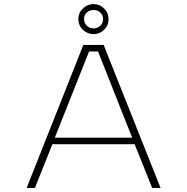

<svg xmlns="http://www.w3.org/2000/svg" viewBox="-20 -920 915 940"><path d="M766 0H725L639 -214H236.5L151 0H110.5L388 -700H487.5ZM416 -668 248.5 -246H627L460 -668ZM438.5 -753Q408 -753 385.8 -774.2Q363.5 -795.5 363.5 -827Q363.5 -857 385.8 -878.5Q408 -900 438.5 -900Q468 -900 489.8 -878.5Q511.5 -857 511.5 -827Q511.5 -795.5 489.8 -774.2Q468 -753 438.5 -753ZM438.5 -781Q457.5 -781 471 -793.8Q484.5 -806.5 484.5 -828Q484.5 -847 471 -859Q457.5 -871 438.5 -871Q419 -871 405.2 -859Q391.5 -847 391.5 -828Q391.5 -806.5 405.2 -793.8Q419 -781 438.5 -781Z"/></svg>

Font: Trispace SemiExpanded Thin
Style: Regular
Weight: 100
Width: 6
Designer: Tyler Finck
Foundry: Etcetera Type Company
Version: Version 1.210; ttfautohint (v1.8.3)